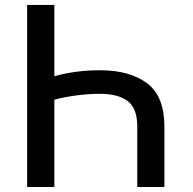

<svg xmlns="http://www.w3.org/2000/svg" viewBox="-20 -747 771 767"><path d="M636.7 0H528.4V-240.1Q528.4 -315.3 489.5 -343.8Q450.6 -372.2 379.6 -372.2Q334.2 -372.2 285.9 -365.9Q237.6 -359.7 197.1 -348.7V0H88.4V-727.3H197.1V-442.5Q236.2 -453.5 281.6 -459.9Q327.1 -466.3 379.6 -466.3Q498.9 -466.3 567.8 -414.2Q636.7 -362.2 636.7 -241.5Z"/></svg>

Font: Linik Sans Medium
Style: Regular
Weight: 500
Designer: Rasmus Andersson (font), Cristiano Sobral (main changes)
Foundry: rsms
Version: Version 3.018;June 1, 2022;FontCreator 14.0.0.2814 64-bit; t